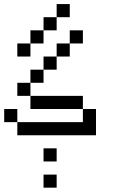

<svg xmlns="http://www.w3.org/2000/svg" viewBox="-20 -832 540 915"><path d="M250 62.5V0H187.5V62.5ZM250 -62.5V-125H187.5V-62.5ZM375 -625V-687.5H312.5V-625H250V-562.5H187.5V-500H125V-437.5H62.5V-375H125V-312.5H375V-250H62.5V-187.5H437.5Q437.5 -187.5 437.5 -312.5H375V-375H125V-437.5H187.5V-500H250V-562.5H312.5V-625ZM312.5 -750V-812.5H250V-750H187.5V-687.5H125V-625H62.5V-562.5H125V-625H187.5V-687.5H250V-750ZM62.5 -250V-312.5H0V-250Z"/></svg>

Font: Unifont
Style: Regular
Weight: 500
Version: Version 15.1.04